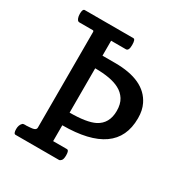

<svg xmlns="http://www.w3.org/2000/svg" viewBox="-171 -862 937 989"><g transform="rotate(30 297.5 -367.5)"><path d="M61 0Q48.8 0 48.8 -27.8Q48.8 -51.8 62.5 -65.4Q66.4 -69.3 77.6 -69.3H79.6Q81.5 -68.8 83.5 -68.8Q94.7 -68.8 106.4 -70.3Q120.6 -71.3 128.4 -73.7Q142.1 -78.1 142.1 -89.8V-658.2Q142.1 -666 135.7 -666H56.2Q42 -666 37.1 -692.4Q36.1 -699.2 36.1 -706.1Q36.1 -734.9 48.8 -734.9H337.9Q350.1 -734.9 350.1 -700.7Q350.1 -666 333 -666H245.1V-577.1H319.8Q496.1 -577.1 547.9 -470.7Q564.9 -436.5 564.9 -390.6V-388.2Q564.9 -163.1 245.1 -163.1V-68.8H327.1Q339.8 -68.8 339.8 -39.1Q339.8 -15.6 332.5 -7.8Q325.2 0 319.8 0ZM451.2 -367.2Q451.2 -408.2 434.6 -434.6Q418 -460.9 389.6 -475.6Q340.3 -502 245.1 -502V-238.3Q345.7 -238.3 392.6 -261.7Q451.2 -292 451.2 -367.2Z"/></g></svg>

Font: Copse
Style: Regular
Weight: 400
Version: Version 1.000